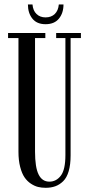

<svg xmlns="http://www.w3.org/2000/svg" viewBox="-20 -852 410 883"><path d="M189.5 -740.7Q149.4 -740.7 128.9 -766.4Q108.4 -792 108.4 -831.5H129.4Q131.8 -803.2 147.9 -787.6Q164.1 -772 189.5 -772Q215.8 -772 231.9 -787.6Q248 -803.2 250.5 -831.5H272Q272 -792 251 -766.4Q230 -740.7 189.5 -740.7ZM189.9 11.7Q171.4 11.7 155.3 7.8Q139.2 3.9 122.1 -7.3Q105 -18.6 92.8 -36.4Q80.6 -54.2 72.8 -84.2Q64.9 -114.3 64.9 -153.8V-676.8H17.1V-700.2H188.5V-676.8H141.1V-154.8Q141.1 -82.5 157.5 -49.6Q173.8 -16.6 207 -16.6Q238.8 -16.6 259.8 -44.2Q280.8 -71.8 280.8 -138.7V-676.8H238.3V-700.2H352.1V-676.8H304.7V-137.2Q304.7 -94.7 295.9 -64.7Q287.1 -34.7 270.5 -18.6Q253.9 -2.4 234.4 4.6Q214.8 11.7 189.9 11.7Z"/></svg>

Font: Imbue
Style: Regular
Weight: 400
Designer: Tyler Finck
Foundry: Etcetera Type Company
Version: Version 0.910